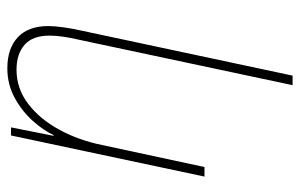

<svg xmlns="http://www.w3.org/2000/svg" viewBox="-167 -410 817 523"><g transform="rotate(-90 241.5 -148.5)"><path d="M395 -343Q400 -364 403 -384.5Q406 -405 406 -422Q406 -468 381 -490Q356 -512 313 -512Q262 -512 220.5 -480.5Q179 -449 150 -396Q121 -343 108 -279L48 0H22L134 -527H156L133 -411H135Q148 -439 174 -468Q200 -497 236.5 -517Q273 -537 317 -537Q371 -537 401.5 -508.5Q432 -480 432 -425Q432 -408 428.5 -383.5Q425 -359 420 -337L297 240H271Z"/></g></svg>

Font: Noto Sans SemiCondensed Thin
Style: Italic
Weight: 100
Width: 4
Italic angle: -12°
Designer: Monotype Design Team
Foundry: Monotype Imaging Inc.
Version: Version 2.013; ttfautohint (v1.8.4.7-5d5b)